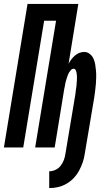

<svg xmlns="http://www.w3.org/2000/svg" viewBox="-36 -755 556 983"><path d="M216 208V122Q232 122 248 114.5Q264 107 274.5 93.5Q285 80 291 64Q297 48 299 32L350 -273Q351 -280 351.5 -287Q352 -294 353.5 -301Q355 -308 355.5 -315Q356 -322 356.5 -329Q357 -336 357.5 -343Q358 -350 358 -357Q358 -364 357.5 -371Q357 -378 355.5 -384.5Q354 -391 351 -397Q348 -403 341 -403Q333 -403 327.5 -397Q322 -391 318 -384.5Q314 -378 311.5 -371Q309 -364 306.5 -357Q304 -350 302 -342.5Q300 -335 298.5 -328Q297 -321 296 -314Q295 -307 293 -300L244 0H144L251 -649H190L83 0H-16L105 -735H365L315 -428Q321 -440 329 -450.5Q337 -461 347 -470Q357 -479 369.5 -484Q382 -489 395 -489Q411 -489 423.5 -479Q436 -469 442.5 -455Q449 -441 451.5 -425Q454 -409 455.5 -392.5Q457 -376 456.5 -359.5Q456 -343 455 -326.5Q454 -310 451.5 -293Q449 -276 447 -259L398 32Q395 54 387.5 76Q380 98 369 118.5Q358 139 341.5 156.5Q325 174 304 186Q283 198 260.5 203Q238 208 216 208Z"/></svg>

Font: Iosevka SS18 Semibold
Style: Italic
Weight: 600
Italic angle: -9°
Monospace: yes
Designer: Belleve Invis
Foundry: Belleve Invis
Version: Version 25.1.1; ttfautohint (v1.8.4)